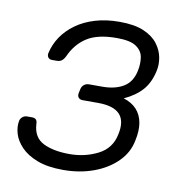

<svg xmlns="http://www.w3.org/2000/svg" viewBox="-66 -593 639 666"><g transform="rotate(10 253.5 -260.0)"><path d="M199 10Q144 10 107.5 -4Q71 -18 50 -40Q29 -62 22 -86Q15 -110 19 -131Q21 -140 28 -145.5Q35 -151 44 -151H61Q70 -151 75 -146.5Q80 -142 80 -130Q83 -83 119 -65.5Q155 -48 211 -48Q265 -48 310.5 -71Q356 -94 366 -144Q377 -192 355 -216Q333 -240 278 -240H224Q214 -240 209 -246Q204 -252 206 -262L209 -276Q211 -286 218.5 -292Q226 -298 236 -298H283Q328 -298 357.5 -316Q387 -334 395 -375Q400 -399 396.5 -421.5Q393 -444 372 -458.5Q351 -473 303 -473Q236 -473 198.5 -449Q161 -425 141 -380Q135 -368 128 -363.5Q121 -359 112 -359H95Q86 -359 81.5 -364.5Q77 -370 78 -379Q85 -411 103 -438Q121 -465 150 -486Q179 -507 217.5 -518.5Q256 -530 303 -530Q356 -530 388.5 -516Q421 -502 438 -479.5Q455 -457 459.5 -432Q464 -407 459 -385Q450 -343 427 -316.5Q404 -290 363 -271Q392 -262 409 -243.5Q426 -225 431 -197.5Q436 -170 428 -134Q420 -91 387.5 -58.5Q355 -26 306 -8Q257 10 199 10Z"/></g></svg>

Font: Rubik Light Light
Style: Italic
Weight: 300
Italic angle: -12°
Version: Version 2.104